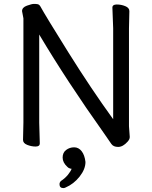

<svg xmlns="http://www.w3.org/2000/svg" viewBox="-20 -734 778 984"><path d="M184 1Q184 17 162.5 17Q141 17 119.5 8.5Q98 0 98 -17L100 -106V-640L93 -677Q93 -696 118 -705Q143 -714 154 -714Q165 -714 173 -712.5Q181 -711 187 -701Q212 -655 329.5 -467Q447 -279 560 -123V-589L556 -695Q556 -711 578.5 -711Q601 -711 622 -702.5Q643 -694 643 -677L641 -588V-87L645 -32Q645 -20 634 -8Q610 19 585.5 19Q561 19 550.5 3.5Q540 -12 515 -48Q323 -318 181 -557V-105ZM305 230Q285 230 285 210Q285 200 293 193Q312 181 328 162Q343 143 347 131Q345 131 340 130Q330 127 325 121Q301 99 301 73.5Q301 48 319 34.5Q337 21 360 21Q383 21 398.5 41Q414 61 418 96Q418 133 388 171Q358 209 316 227Q310 230 305 230Z"/></svg>

Font: LXGW WenKai TC
Style: Bold
Weight: 700
Designer: LXGW / Fontworks Inc.
Foundry: LXGW / Fontworks Inc.
Version: Version 1.330;April 28, 2024